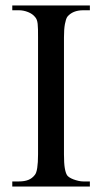

<svg xmlns="http://www.w3.org/2000/svg" viewBox="-20 -682 373 702"><path d="M24.9 0V-18.6H48.8Q69.3 -18.6 83.5 -24.2Q97.7 -29.8 107.4 -42.5Q119.1 -56.2 119.1 -117.7V-545.4Q119.1 -562.5 118.9 -574.5Q118.7 -586.4 117.7 -595Q116.7 -603.5 114.5 -609.4Q112.3 -615.2 108.4 -619.6Q99.1 -631.3 82.5 -637.9Q65.9 -644.5 48.8 -644.5H24.9V-662.1H308.6V-644.5H284.7Q245.6 -644.5 226.1 -620.6Q220.7 -612.3 217.3 -593.8Q213.9 -575.2 213.9 -545.4V-117.7Q213.9 -85.4 216.8 -67.9Q219.7 -50.3 225.1 -41.5Q227.5 -37.6 233.9 -33.4Q240.2 -29.3 248.8 -26.1Q257.3 -22.9 266.6 -20.8Q275.9 -18.6 284.7 -18.6H308.6V0Z"/></svg>

Font: Doulos SIL Phon
Style: Regular
Weight: 400
Designer: Walt Agee, Victor Gaultney, Peter Martin, Debbi Hosken, Becca Hirsbrunner
Foundry: SIL International
Version: Version 5.000